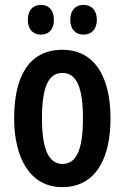

<svg xmlns="http://www.w3.org/2000/svg" viewBox="-20 -757 512 787"><path d="M94 -676C94 -636 116 -615 148 -615C180 -615 201 -637 201 -676C201 -715 180 -737 148 -737C116 -737 94 -716 94 -676ZM268 -676C268 -637 290 -615 322 -615C355 -615 377 -637 377 -676C377 -715 355 -737 322 -737C291 -737 268 -716 268 -676ZM433 -272C433 -455 358 -553 237 -553C98 -553 38 -443 38 -272C38 -113 101 10 235 10C377 10 433 -115 433 -272ZM152 -272C152 -397 177 -458 236 -458C295 -458 320 -396 320 -272C320 -147 295 -85 236 -85C178 -85 152 -149 152 -272Z"/></svg>

Font: Noto Sans Lao Looped ExtraCondensed SemiBold
Style: Regular
Weight: 600
Width: 2
Designer: Mark Frömberg, Ben Mitchell
Foundry: The Fontpad Ltd
Version: Version 1.002